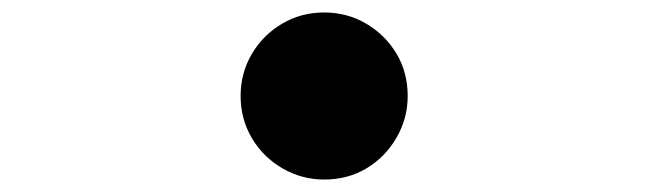

<svg xmlns="http://www.w3.org/2000/svg" viewBox="-20 -534 1040 308"><path d="M500 -514Q537 -514 567.5 -496Q598 -478 616 -448Q634 -418 634 -380Q634 -344 616 -313Q598 -282 568 -264Q538 -246 500 -246Q464 -246 433 -264Q402 -282 384 -312.5Q366 -343 366 -380Q366 -417 384 -447.5Q402 -478 432.5 -496Q463 -514 500 -514Z"/></svg>

Font: Noto Sans SC ExtraBold
Style: Regular
Weight: 800
Designer: Ryoko NISHIZUKA 西塚涼子 (kana, bopomofo & ideographs); Paul D. Hunt (Latin, Greek & Cyrillic); Sandoll Communications 산돌커뮤니
Foundry: Adobe
Version: Version 2.004-H2;hotconv 1.0.118;makeotfexe 2.5.65603